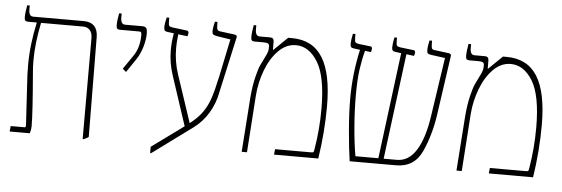

<svg xmlns="http://www.w3.org/2000/svg" viewBox="-47 -788 2856 976"><g transform="rotate(5 1381.5 -300.0)"><path d="M426 -8Q419 -1 401 6H396V-509Q396 -536 383 -550Q370 -564 349 -564H134Q112 -460 112 -369Q112 -336 115 -306Q132 -104 132 -37Q132 -20 126 0H23L26 -28H97Q103 -28 103 -39L88 -292Q87 -310 87 -344Q87 -448 112 -563V-564H68Q57 -564 53 -569Q49 -574 49 -585Q49 -609 56 -647H69V-627Q69 -592 91 -592H350Q385 -592 403.5 -572.5Q422 -553 422 -516Z M568 -368 616 -438Q647 -482 647 -546Q647 -557 644.5 -560.5Q642 -564 634 -564H537Q526 -564 522 -569Q518 -574 518 -585Q518 -609 525 -647H538V-627Q538 -592 560 -592H648Q662 -592 668 -585Q674 -578 674 -556Q674 -525 663 -488Q652 -451 634 -424L586 -353Z M1131 -578 1067 -289Q1057 -235 1028 -186Q999 -137 953 -103L749 47H744V15L907 -104L824 -356Q803 -418 803 -484Q803 -525 811 -570L780 -574Q768 -575 764 -580Q760 -585 760 -596Q760 -617 768 -647H781V-629Q781 -611 784.5 -606Q788 -601 802 -599L874 -590Q885 -589 885 -579Q885 -571 881 -561L834 -567Q829 -527 829 -498Q829 -427 851 -362L931 -122Q972 -154 994.5 -186Q1017 -218 1030.5 -258Q1044 -298 1060 -372L1100 -564L1029 -575Q1016 -578 1011 -581.5Q1006 -585 1006 -598Q1006 -610 1009 -625Q1012 -640 1014 -647H1027V-635Q1027 -615 1030.5 -608Q1034 -601 1047 -600L1117 -591Q1133 -589 1131 -578Z M1227 -280Q1232 -340 1243 -384.5Q1254 -429 1262 -445.5Q1270 -462 1289 -501Q1295 -514 1297 -522.5Q1299 -531 1299 -547Q1299 -556 1292.5 -560Q1286 -564 1270 -564H1224Q1213 -564 1209 -569Q1205 -574 1205 -585Q1205 -609 1212 -647H1225V-627Q1225 -592 1247 -592H1301Q1320 -592 1320 -571V-531L1322 -530L1392 -598H1411Q1517 -598 1568 -516.5Q1619 -435 1619 -268Q1619 -138 1598 0H1372L1375 -28H1560Q1569 -28 1571 -31Q1573 -34 1575 -47Q1592 -149 1592 -252Q1592 -417 1547 -490.5Q1502 -564 1435 -564Q1386 -564 1346.5 -524.5Q1307 -485 1283 -422Q1259 -359 1254 -291L1234 0H1207Z M2224 -579 2180 -272Q2165 -170 2126.5 -85Q2088 0 1994 0H1758Q1749 -60 1741 -152Q1733 -244 1733 -318Q1733 -444 1761 -569L1730 -573Q1719 -574 1715 -579Q1711 -584 1711 -595Q1711 -614 1718 -647H1731V-629Q1731 -610 1735 -605Q1739 -600 1753 -598L1812 -591Q1821 -590 1821 -580Q1821 -572 1817 -562L1787 -566Q1775 -522 1767.5 -469.5Q1760 -417 1760 -334Q1760 -259 1767 -174Q1774 -89 1785 -28H1902L1971 -570L1942 -574Q1931 -575 1927 -580Q1923 -585 1923 -596Q1923 -614 1930 -647H1943V-629Q1943 -611 1947 -606Q1951 -601 1965 -599L2032 -591Q2041 -590 2041 -580Q2041 -572 2037 -562L1998 -567L1929 -28H1997Q2056 -28 2094.5 -88.5Q2133 -149 2150 -263L2195 -565L2122 -575Q2110 -577 2106 -581Q2102 -585 2102 -597Q2102 -619 2109 -647H2122V-632Q2122 -613 2125.5 -607Q2129 -601 2143 -600L2213 -591Q2224 -589 2224 -579Z M2323 -280Q2328 -340 2339 -384.5Q2350 -429 2358 -445.5Q2366 -462 2385 -501Q2391 -514 2393 -522.5Q2395 -531 2395 -547Q2395 -556 2388.5 -560Q2382 -564 2366 -564H2320Q2309 -564 2305 -569Q2301 -574 2301 -585Q2301 -609 2308 -647H2321V-627Q2321 -592 2343 -592H2397Q2416 -592 2416 -571V-531L2418 -530L2488 -598H2507Q2613 -598 2664 -516.5Q2715 -435 2715 -268Q2715 -138 2694 0H2468L2471 -28H2656Q2665 -28 2667 -31Q2669 -34 2671 -47Q2688 -149 2688 -252Q2688 -417 2643 -490.5Q2598 -564 2531 -564Q2482 -564 2442.5 -524.5Q2403 -485 2379 -422Q2355 -359 2350 -291L2330 0H2303Z"/></g></svg>

Font: Noto Serif Hebrew NarrowThin
Style: Regular
Weight: 250
Width: 4
Designer: Monotype Design Team
Foundry: Monotype Imaging Inc.
Version: Version 1.000